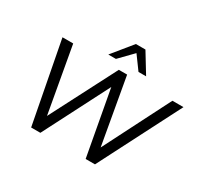

<svg xmlns="http://www.w3.org/2000/svg" viewBox="-184 -1190 1523 1443"><g transform="rotate(30 577.0 -468.5)"><path d="M239 0 104 -705H197L308 -83H272L593 -705H665L775 -83H742L1058 -705H1154L793 0H712L603 -595H624L319 0ZM467 -765 607 -937H690L795 -765H729L645 -880L533 -765Z"/></g></svg>

Font: Mulish ExtraLight Medium
Style: Italic
Weight: 500
Italic angle: -9°
Version: Version 3.603